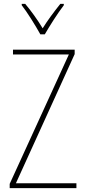

<svg xmlns="http://www.w3.org/2000/svg" viewBox="-20 -970 440 990"><path d="M188 -793H211C237 -838 277 -901 309 -943V-950H291C256 -906 226 -866 200 -824C175 -866 139 -916 110 -950H92V-943C119 -909 162 -840 188 -793ZM374 0V-25H62L365 -691V-714H47V-689H335L30 -22V0Z"/></svg>

Font: Noto Sans Armenian Condensed Thin
Style: Regular
Weight: 100
Width: 3
Designer: Monotype Design Team
Foundry: Monotype Imaging Inc.
Version: Version 2.008